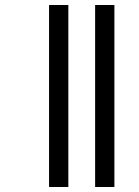

<svg xmlns="http://www.w3.org/2000/svg" viewBox="-20 -682 556 767"><path d="M176 -662H253V65H176ZM360 -662H437V65H360Z"/></svg>

Font: Noto Serif Sinhala SemiCondensed
Style: Bold
Weight: 700
Width: 4
Designer: Jelle Bosma - Monotype Design Team
Foundry: Monotype Imaging Inc.
Version: Version 2.007; ttfautohint (v1.8.4.7-5d5b)